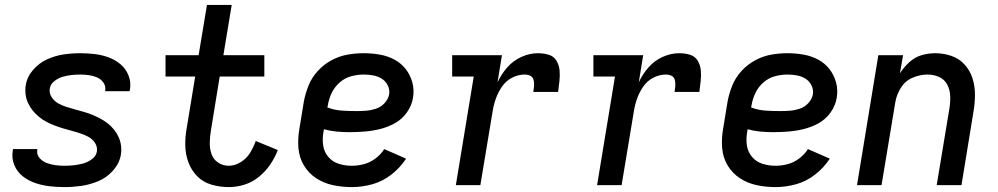

<svg xmlns="http://www.w3.org/2000/svg" viewBox="-20 -755 4072 783"><path d="M243 8Q277 8 312 3Q347 -2 381.5 -16.5Q416 -31 441.5 -60Q467 -89 473 -124Q476 -143 473.5 -161.5Q471 -180 463.5 -196.5Q456 -213 444.5 -227Q433 -241 419 -252Q405 -263 389 -271.5Q373 -280 356 -287Q339 -294 321 -299Q303 -304 285 -309Q267 -314 249.5 -319.5Q232 -325 216.5 -334Q201 -343 190.5 -359Q180 -375 183 -394Q186 -412 202 -424.5Q218 -437 236 -442Q254 -447 271.5 -449Q289 -451 307 -451Q325 -451 342.5 -448.5Q360 -446 375.5 -439.5Q391 -433 401.5 -418.5Q412 -404 409 -386Q409 -385 409 -383H508Q509 -387 510 -390Q515 -420 504 -447.5Q493 -475 471.5 -493Q450 -511 423 -521Q396 -531 366.5 -534.5Q337 -538 307 -538Q273 -538 239 -533Q205 -528 172 -513Q139 -498 114.5 -469.5Q90 -441 85 -407Q82 -388 84.5 -369Q87 -350 95 -333.5Q103 -317 114 -303.5Q125 -290 139 -278.5Q153 -267 169 -258.5Q185 -250 202 -243.5Q219 -237 237 -231.5Q255 -226 272.5 -221.5Q290 -217 308 -211Q326 -205 341.5 -196.5Q357 -188 367.5 -172Q378 -156 375 -137Q372 -118 354.5 -105.5Q337 -93 318 -88Q299 -83 280.5 -81Q262 -79 243 -79Q224 -79 205.5 -81.5Q187 -84 170 -90.5Q153 -97 141 -111Q129 -125 132 -144V-147H33Q32 -143 32 -140Q27 -109 38.5 -81.5Q50 -54 73 -36Q96 -18 124 -8.5Q152 1 182 4.5Q212 8 243 8Z M913 8Q945 8 977 -2Q1009 -12 1036 -34Q1063 -56 1082 -84Q1101 -112 1113 -143L1023 -180Q1014 -155 1000 -132Q986 -109 962 -94Q938 -79 913 -79Q889 -79 869.5 -92Q850 -105 842.5 -127Q835 -149 835.5 -173.5Q836 -198 840 -222L876 -443H1058V-530H891L925 -735H824L790 -530H655V-443H776L742 -236Q735 -199 735.5 -163Q736 -127 748 -94Q760 -61 784 -36.5Q808 -12 842.5 -2Q877 8 913 8Z M1415 8Q1456 8 1498 -3.5Q1540 -15 1576 -43Q1612 -71 1636 -108L1547 -147Q1533 -125 1511 -108.5Q1489 -92 1464 -85.5Q1439 -79 1415 -79Q1387 -79 1361.5 -87Q1336 -95 1319 -115Q1302 -135 1298 -161.5Q1294 -188 1299 -216L1301 -228Q1326 -221 1352 -218.5Q1378 -216 1404 -216Q1435 -216 1466.5 -218.5Q1498 -221 1529 -228.5Q1560 -236 1589.5 -252Q1619 -268 1639 -296Q1659 -324 1664 -355Q1670 -388 1661.5 -419Q1653 -450 1634 -474Q1615 -498 1587.5 -512.5Q1560 -527 1528 -532.5Q1496 -538 1463 -538Q1430 -538 1396.5 -532Q1363 -526 1331.5 -509Q1300 -492 1275.5 -465Q1251 -438 1238 -405.5Q1225 -373 1219 -340L1201 -230Q1194 -191 1197 -152Q1200 -113 1219 -81Q1238 -49 1269 -28.5Q1300 -8 1337.5 0Q1375 8 1415 8ZM1435 -302Q1404 -302 1373.5 -304Q1343 -306 1315 -317L1317 -326Q1321 -351 1332.5 -375.5Q1344 -400 1365 -418.5Q1386 -437 1412 -444Q1438 -451 1463 -451Q1483 -451 1502 -447.5Q1521 -444 1537 -434Q1553 -424 1561.5 -406.5Q1570 -389 1567 -370Q1563 -350 1548 -334Q1533 -318 1513 -311.5Q1493 -305 1473.5 -303.5Q1454 -302 1435 -302Z M1839 0H1939L1989 -301Q1993 -327 2002 -352.5Q2011 -378 2027 -401.5Q2043 -425 2068 -438Q2093 -451 2120 -451Q2132 -451 2142.5 -446Q2153 -441 2156 -429Q2159 -417 2158 -405Q2157 -393 2155 -380H2256Q2259 -403 2261.5 -425Q2264 -447 2262 -468.5Q2260 -490 2249 -508Q2238 -526 2217 -532Q2196 -538 2174 -538Q2140 -538 2106.5 -523Q2073 -508 2048.5 -480Q2024 -452 2009 -419L2027 -530H1824V-443H1912Z M2415 0H2515L2565 -301Q2569 -327 2578 -352.5Q2587 -378 2603 -401.5Q2619 -425 2644 -438Q2669 -451 2696 -451Q2708 -451 2718.5 -446Q2729 -441 2732 -429Q2735 -417 2734 -405Q2733 -393 2731 -380H2832Q2835 -403 2837.5 -425Q2840 -447 2838 -468.5Q2836 -490 2825 -508Q2814 -526 2793 -532Q2772 -538 2750 -538Q2716 -538 2682.5 -523Q2649 -508 2624.5 -480Q2600 -452 2585 -419L2603 -530H2400V-443H2488Z M3143 8Q3184 8 3226 -3.5Q3268 -15 3304 -43Q3340 -71 3364 -108L3275 -147Q3261 -125 3239 -108.5Q3217 -92 3192 -85.5Q3167 -79 3143 -79Q3115 -79 3089.5 -87Q3064 -95 3047 -115Q3030 -135 3026 -161.5Q3022 -188 3027 -216L3029 -228Q3054 -221 3080 -218.5Q3106 -216 3132 -216Q3163 -216 3194.5 -218.5Q3226 -221 3257 -228.5Q3288 -236 3317.5 -252Q3347 -268 3367 -296Q3387 -324 3392 -355Q3398 -388 3389.5 -419Q3381 -450 3362 -474Q3343 -498 3315.5 -512.5Q3288 -527 3256 -532.5Q3224 -538 3191 -538Q3158 -538 3124.5 -532Q3091 -526 3059.5 -509Q3028 -492 3003.5 -465Q2979 -438 2966 -405.5Q2953 -373 2947 -340L2929 -230Q2922 -191 2925 -152Q2928 -113 2947 -81Q2966 -49 2997 -28.5Q3028 -8 3065.5 0Q3103 8 3143 8ZM3163 -302Q3132 -302 3101.5 -304Q3071 -306 3043 -317L3045 -326Q3049 -351 3060.5 -375.5Q3072 -400 3093 -418.5Q3114 -437 3140 -444Q3166 -451 3191 -451Q3211 -451 3230 -447.5Q3249 -444 3265 -434Q3281 -424 3289.5 -406.5Q3298 -389 3295 -370Q3291 -350 3276 -334Q3261 -318 3241 -311.5Q3221 -305 3201.5 -303.5Q3182 -302 3163 -302Z M3475 0H3575L3631 -337Q3636 -368 3653.5 -396.5Q3671 -425 3701.5 -438Q3732 -451 3762 -451Q3788 -451 3810 -441Q3832 -431 3843 -410Q3854 -389 3855 -364Q3856 -339 3852 -314L3800 0H3901L3950 -300Q3956 -335 3956 -369.5Q3956 -404 3946 -435.5Q3936 -467 3914 -491.5Q3892 -516 3860 -527Q3828 -538 3794 -538Q3766 -538 3738.5 -530Q3711 -522 3688.5 -501.5Q3666 -481 3650 -456L3663 -530H3562Z"/></svg>

Font: Iosevka Sparkle Medium
Style: Italic
Weight: 500
Italic angle: -9°
Designer: Belleve Invis
Foundry: Belleve Invis
Version: Version 4.5.0; ttfautohint (v1.8.3)